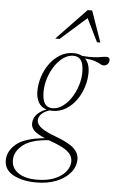

<svg xmlns="http://www.w3.org/2000/svg" viewBox="-145 -712 625 1019"><g transform="rotate(5 167.0 -202.5)"><path d="M88 265Q14 265 -34.8 238.8Q-83.5 212.5 -83.5 162Q-83.5 112 -38.2 74.5Q7 37 113 27Q67.5 7.5 53 -9Q38.5 -25.5 38.5 -43.5Q38.5 -98.5 108 -125.5Q79.5 -134 65.5 -158.5Q51.5 -183 51.5 -218Q51.5 -256.5 63.8 -295Q76 -333.5 99 -365.2Q122 -397 154 -416.5Q186 -436 225.5 -436Q252.5 -436 271.5 -425.5Q311.5 -422 335.8 -423.8Q360 -425.5 374.8 -428.5Q389.5 -431.5 401.5 -431.5Q419 -431.5 419 -414.5Q419 -403.5 410.8 -394.2Q402.5 -385 389.5 -385Q380.5 -385 370.8 -391Q361 -397 342.2 -403.8Q323.5 -410.5 288.5 -413Q313.5 -387.5 313.5 -339Q313.5 -301 301.2 -262.2Q289 -223.5 266 -191.8Q243 -160 211 -140.5Q179 -121 139.5 -121Q131.5 -121 124 -122Q92 -110.5 79.5 -95.2Q67 -80 67 -65Q67 -43.5 91.2 -25Q115.5 -6.5 171 14Q240 39.5 267.5 65.2Q295 91 295 123.5Q295 163 268.5 195Q242 227 195.5 246Q149 265 88 265ZM139.5 -135Q167.5 -135 193 -153.5Q218.5 -172 238.2 -202Q258 -232 269.2 -267.8Q280.5 -303.5 280.5 -338.5Q280.5 -382 267 -402Q253.5 -422 225.5 -422Q197.5 -422 172 -403.5Q146.5 -385 126.8 -355Q107 -325 95.8 -289.2Q84.5 -253.5 84.5 -218.5Q84.5 -175 98 -155Q111.5 -135 139.5 -135ZM-46 157.5Q-46 200.5 -9.8 225.2Q26.5 250 88.5 250Q145 250 184 233.8Q223 217.5 243.2 191.8Q263.5 166 263.5 138Q263.5 121 254.8 105.5Q246 90 222 74.5Q198 59 151 42Q142.5 39 135 36Q41.5 41.5 -2.2 76.8Q-46 112 -46 157.5ZM121.5 -504.5 280 -670H304L362 -504.5H344L283.5 -627.5L144.5 -504.5Z"/></g></svg>

Font: Newsreader 16pt ExtraLight
Style: Italic
Weight: 275
Italic angle: -17°
Designer: Hugues Gentile
Foundry: Production Type
Version: Version 1.003; ttfautohint (v1.8.3)